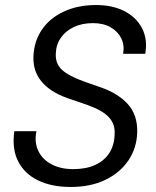

<svg xmlns="http://www.w3.org/2000/svg" viewBox="-20 -732 622 764"><path d="M261 12Q186 12 132 -14Q78 -40 52.5 -89.5Q27 -139 37 -210H125Q116 -167 132 -132.5Q148 -98 184.5 -78.5Q221 -59 271 -59Q323 -59 359.5 -76Q396 -93 415.5 -124Q435 -155 436 -196Q438 -224 428 -244Q418 -264 399.5 -278Q381 -292 357 -302.5Q333 -313 304.5 -322.5Q276 -332 247 -342Q178 -367 144.5 -408.5Q111 -450 113 -506Q115 -567 146.5 -613.5Q178 -660 234 -686Q290 -712 362 -712Q428 -712 475.5 -687.5Q523 -663 545.5 -619Q568 -575 558 -518H470Q476 -552 462.5 -579.5Q449 -607 420 -623.5Q391 -640 350 -640Q307 -640 274 -624.5Q241 -609 222 -581.5Q203 -554 202 -518Q201 -494 209.5 -477Q218 -460 234.5 -447.5Q251 -435 273.5 -424.5Q296 -414 323.5 -404.5Q351 -395 382 -384Q414 -373 441 -356.5Q468 -340 487.5 -319Q507 -298 517 -269.5Q527 -241 526 -205Q524 -142 490.5 -93Q457 -44 398.5 -16Q340 12 261 12Z"/></svg>

Font: DM Sans 16pt
Style: Italic
Weight: 400
Italic angle: -10°
Version: Version 4.004;gftools[0.9.30]